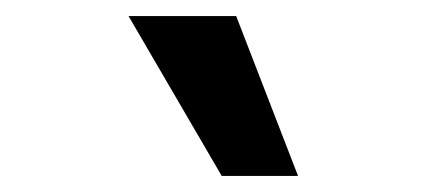

<svg xmlns="http://www.w3.org/2000/svg" viewBox="-20 -784 540 239"><path d="M256 -565 140 -764H274L351 -565Z"/></svg>

Font: Nunito Sans 7pt
Style: Bold Italic
Weight: 700
Italic angle: -9°
Version: Version 3.101;gftools[0.9.27]